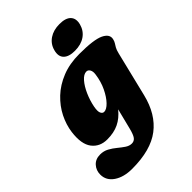

<svg xmlns="http://www.w3.org/2000/svg" viewBox="-319 -830 1203 1203"><g transform="rotate(-45 283.0 -228.0)"><path d="M499.5 -19Q466.5 116.5 376.2 185.5Q286 254.5 121 254.5Q47 254.5 0.2 222.8Q-46.5 191 -46.5 138.5Q-46.5 101.5 -22.8 75Q1 48.5 42 48.5Q73.5 48.5 99 62.5Q124.5 76.5 146.5 94.8Q168.5 113 189.2 127Q210 141 231.5 141Q252 141 264.5 124.8Q277 108.5 288 64.5L322 -71.5Q286.5 -27.5 243.2 -6.8Q200 14 141 14Q75.5 14 39.5 -33Q3.5 -80 16 -176.5Q23.5 -233.5 51.2 -289Q79 -344.5 126.8 -389.8Q174.5 -435 241.8 -462Q309 -489 395 -489Q523.5 -489 571.2 -466Q619 -443 610.5 -405Q607 -389 600.2 -378.8Q593.5 -368.5 586 -355.5Q578.5 -342.5 572.5 -318ZM227.5 -190.5Q220.5 -152.5 228.2 -137.2Q236 -122 249 -122Q271 -122 297.8 -149.8Q324.5 -177.5 346.8 -223.8Q369 -270 376.5 -326Q380 -351 371.5 -365.5Q363 -380 348.5 -380Q324.5 -380 299.8 -351.8Q275 -323.5 255.8 -280Q236.5 -236.5 227.5 -190.5ZM390 -522Q336.5 -522 312.8 -546.5Q289 -571 301.5 -616.5Q313 -660 349.8 -684.8Q386.5 -709.5 440 -709.5Q494.5 -709.5 517.5 -684.8Q540.5 -660 529 -616.5Q517 -572 480.8 -547Q444.5 -522 390 -522Z"/></g></svg>

Font: Fraunces 9pt SuperSoft Black
Style: Italic
Weight: 900
Italic angle: -16°
Version: Version 1.000;[0bf87f6ff]